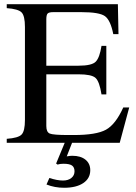

<svg xmlns="http://www.w3.org/2000/svg" viewBox="-20 -682 651 917"><path d="M201.2 -80.1Q201.2 -51.3 217.5 -44.2Q233.9 -37.1 306.2 -37.1H333Q439.9 -37.1 486.1 -62.5Q532.2 -87.9 568.8 -168.9H597.2L551.8 0H324.2L298.8 64.9Q314 62 325.2 62Q365.2 62 388.2 80.6Q411.1 99.1 411.1 130.9Q411.1 169.9 377.7 192.4Q344.2 214.8 286.1 214.8Q241.2 214.8 202.1 199.2L215.8 168Q252.9 180.2 280.8 180.2Q305.7 180.2 320.8 168Q335.9 155.8 335.9 136.2Q335.9 117.2 324 108.6Q312 100.1 283.2 100.1Q266.1 100.1 254.9 104L248 99.1L289.1 0H12.2V-19Q67.4 -22.9 83.3 -39.6Q99.1 -56.2 99.1 -108.9V-553.2Q99.1 -606.4 83 -622.8Q66.9 -639.2 12.2 -643.1V-662.1H543L545.9 -519H521Q507.8 -585.9 481 -605Q454.1 -624 369.1 -624H233.9Q213.9 -624 207.5 -617.4Q201.2 -610.8 201.2 -589.8V-368.2H355Q418.9 -368.2 437.5 -387.7Q456.1 -407.2 464.8 -462.9H487.8V-231H464.8Q455.1 -293 436 -310.1Q417 -327.1 355 -327.1H201.2Z"/></svg>

Font: Accordance
Style: Regular
Weight: 400
Version: Version 1.1 (build May 11, 2018) Miklal Software Solutions, 